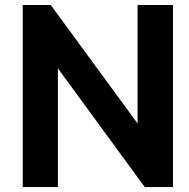

<svg xmlns="http://www.w3.org/2000/svg" viewBox="-20 -756 765 776"><path d="M213.9 0V-480L564.9 0H679.2V-735.8H536.1V-256.8L185.1 -735.8H71.8V0Z"/></svg>

Font: Winston
Style: Bold
Weight: 700
Designer: Vernon Adams, Kim Jin-seong, David Berlow, Cristiano Sobral
Foundry: The Winston Project Authors
Version: Version 3.004